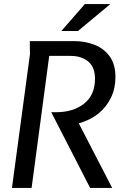

<svg xmlns="http://www.w3.org/2000/svg" viewBox="-20 -928 608 948"><path d="M136 0H39L128 -661L127 -725H347Q401 -725 447.5 -706.5Q494 -688 522 -649Q550 -610 550 -547Q550 -492 528 -446Q506 -400 466 -367.5Q426 -335 369 -319L534 0H425L233 -374H257Q342 -374 395.5 -416.5Q449 -459 449 -539Q449 -596 416 -624Q383 -652 328 -652H223ZM399 -908H525L365 -775H283Z"/></svg>

Font: Rosario Medium
Style: Italic
Weight: 500
Italic angle: -8.05°
Version: Version 1.201